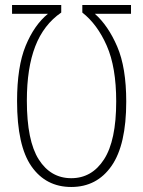

<svg xmlns="http://www.w3.org/2000/svg" viewBox="-20 -734 570 765"><path d="M502 -714V-679H358Q411 -632 447 -548.5Q483 -465 483 -329Q483 -157 424.5 -73Q366 11 264 11Q163 11 105.5 -71Q48 -153 48 -331Q48 -468 82 -551Q116 -634 171 -679H28V-714H224V-684Q154 -636 120.5 -549.5Q87 -463 87 -333Q87 -173 134.5 -98.5Q182 -24 264 -24Q346 -24 394.5 -99Q443 -174 443 -330Q443 -466 405.5 -551.5Q368 -637 308 -684V-714Z"/></svg>

Font: Noto Sans Mono Condensed ExtraLight
Style: Regular
Weight: 200
Width: 3
Designer: Monotype Design Team
Foundry: Monotype Imaging Inc.
Version: Version 2.014; ttfautohint (v1.8.4.7-5d5b)